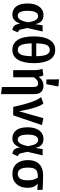

<svg xmlns="http://www.w3.org/2000/svg" viewBox="1166 -2028 1081 3452"><g transform="rotate(90 1706.0 -302.5)"><path d="M520 15Q435 6 414 -79L406 -124Q381 -55 340.5 -20Q300 15 241 15Q153 15 98 -52Q43 -119 43 -260Q43 -342 67 -406Q91 -470 138 -507Q185 -544 254 -544Q324 -544 362.5 -506Q401 -468 414 -394L435 -529H547L484 -255L510 -137Q519 -94 562 -84ZM264 -81Q304 -81 333.5 -124.5Q363 -168 382 -270Q365 -365 339 -406.5Q313 -448 268 -448Q226 -448 200.5 -402.5Q175 -357 175 -260Q175 -81 264 -81Z M876 15Q760 15 697.5 -82.5Q635 -180 635 -372Q635 -488 661.5 -574Q688 -660 741.5 -707.5Q795 -755 877 -755Q999 -755 1057.5 -652Q1116 -549 1116 -372Q1116 -192 1056.5 -88.5Q997 15 876 15ZM991 -414Q989 -544 962 -601Q935 -658 877 -658Q817 -658 789.5 -599.5Q762 -541 760 -414ZM876 -82Q935 -82 962 -139.5Q989 -197 991 -332H760Q764 -198 791 -140Q818 -82 876 -82Z M1673 218 1545 204V-363Q1545 -448 1485 -448Q1448 -448 1421.5 -428.5Q1395 -409 1370 -370V0H1242V-371Q1242 -452 1219 -526L1336 -542Q1353 -510 1362 -459Q1425 -544 1523 -544Q1593 -544 1633 -502Q1673 -460 1673 -380ZM1494 -596H1409L1407 -823L1535 -813Z M2054 0H1903Q1810 -421 1724 -501L1842 -543Q1920 -450 1981 -104L2106 -543L2230 -516Z M2746 15Q2661 6 2640 -79L2632 -124Q2607 -55 2566.5 -20Q2526 15 2467 15Q2379 15 2324 -52Q2269 -119 2269 -260Q2269 -342 2293 -406Q2317 -470 2364 -507Q2411 -544 2480 -544Q2550 -544 2588.5 -506Q2627 -468 2640 -394L2661 -529H2773L2710 -255L2736 -137Q2745 -94 2788 -84ZM2490 -81Q2530 -81 2559.5 -124.5Q2589 -168 2608 -270Q2591 -365 2565 -406.5Q2539 -448 2494 -448Q2452 -448 2426.5 -402.5Q2401 -357 2401 -260Q2401 -81 2490 -81Z M3108 15Q2988 15 2923.5 -61Q2859 -137 2859 -265Q2859 -345 2887.5 -406.5Q2916 -468 2976.5 -502.5Q3037 -537 3132 -537Q3238 -537 3394 -529V-433L3280 -441Q3357 -384 3357 -261Q3357 -133 3289 -59Q3221 15 3108 15ZM3108 -82Q3222 -82 3222 -261Q3222 -392 3168 -444Q3105 -444 3066.5 -429.5Q3028 -415 3011 -376Q2994 -337 2994 -264Q2994 -82 3106 -82Z"/></g></svg>

Font: Trujillo Medium
Style: Regular
Weight: 500
Designer: Fira Sans original fonts by bBox Type GmbH, Carrois Corporate GbR, & Edenspiekermann AG / Changes by Cristiano Sobral
Foundry: Fira Sans original fonts by bBox Type GmbH, Carrois Corporate GbR, & Edenspiekermann AG / Changes by Cristiano Sobral
Version: Version 4.301;October 17, 2021;FontCreator 14.0.0.2814 64-bi